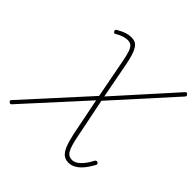

<svg xmlns="http://www.w3.org/2000/svg" viewBox="-252 -1267 1515 1515"><g transform="rotate(45 505.5 -509.0)"><path d="M723 17Q689 17 665.5 -1.5Q642 -20 625 -61Q608 -102 593 -171L530 -486L83 5Q76 13 70.5 13Q65 13 57 6Q50 -1 51 -6Q52 -11 61 -20L522 -527L459 -857Q448 -914 437 -944.5Q426 -975 410.5 -987Q395 -999 370 -999Q349 -999 324 -991Q299 -983 272 -967Q262 -960 256.5 -961.5Q251 -963 245 -973Q242 -981 244.5 -986.5Q247 -992 258 -997Q295 -1018 322 -1026.5Q349 -1035 375 -1035Q400 -1035 418 -1026.5Q436 -1018 449.5 -998Q463 -978 474 -945Q485 -912 495 -862L554 -553L979 -1026Q987 -1034 992.5 -1034.5Q998 -1035 1005 -1026Q1011 -1020 1010.5 -1014Q1010 -1008 1001 -999L562 -513L626 -196Q636 -143 646 -108.5Q656 -74 667 -54.5Q678 -35 693 -26.5Q708 -18 729 -18Q760 -18 793.5 -49Q827 -80 858 -139Q862 -147 868.5 -149.5Q875 -152 883 -148Q890 -144 892 -138Q894 -132 889 -123Q863 -76 836.5 -45Q810 -14 781.5 1.5Q753 17 723 17Z"/></g></svg>

Font: Playwrite CO Thin
Style: Regular
Weight: 250
Version: Version 1.002